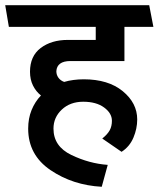

<svg xmlns="http://www.w3.org/2000/svg" viewBox="-31 -700 608 736"><path d="M398 -237Q398 -266 368 -288Q338 -310 288 -310Q238 -310 206 -280Q174 -250 174 -207Q174 -139 242.5 -106Q311 -73 382 -68L359 16Q248 10 162.5 -48Q77 -106 77 -207Q77 -246 90 -278Q103 -310 126 -334Q107 -349 95.5 -372Q84 -395 84 -425Q84 -485 125 -516Q166 -547 229 -547H336V-597H3L-11 -680H541L557 -597H446V-466H239Q213 -466 199.5 -456Q186 -446 185 -427Q185 -413 193 -402Q201 -391 215 -386Q232 -391 251 -393.5Q270 -396 290 -396Q384 -396 439.5 -350.5Q495 -305 495 -242Q495 -207 480.5 -172.5Q466 -138 435 -118L361 -169Q381 -185 389.5 -200.5Q398 -216 398 -237Z"/></svg>

Font: Palanquin Medium
Style: Regular
Weight: 500
Designer: Pria Ravichandran
Version: Version 1.0.4